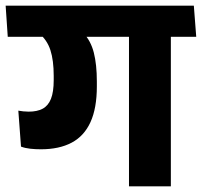

<svg xmlns="http://www.w3.org/2000/svg" viewBox="-43 -661 716 681"><path d="M563 -568H414.5V0H563ZM383.5 -530.5H653L644.5 -641H375.5ZM-15.5 -530.5H609.5L601.5 -641H-23ZM252.5 -544H94.5Q124 -519.5 135.8 -483.2Q147.5 -447 147.5 -392V-377Q147.5 -335 137.8 -310.5Q128 -286 108.5 -275.5Q89 -265 59 -265Q49 -265 40 -266Q31 -267 22 -268.5L31.5 -141Q46 -135.5 64.2 -133.5Q82.5 -131.5 102 -131.5Q167 -131.5 211.2 -155Q255.5 -178.5 278 -228Q300.5 -277.5 300.5 -354.5V-372Q300.5 -432 289.8 -474.2Q279 -516.5 252.5 -544Z"/></svg>

Font: Anek Devanagari Medium
Style: Bold
Weight: 700
Version: Version 1.003